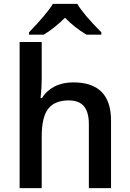

<svg xmlns="http://www.w3.org/2000/svg" viewBox="-20 -978 675 998"><path d="M82 0ZM557.1 0H441.9V-332Q441.9 -394.5 416.7 -425.3Q391.6 -456.1 336.9 -456.1Q264.6 -456.1 230.7 -412.8Q196.8 -369.6 196.8 -268.1V0H82V-759.8H196.8V-566.9Q196.8 -520.5 190.9 -467.8H198.2Q221.7 -506.8 263.4 -528.3Q305.2 -549.8 360.8 -549.8Q557.1 -549.8 557.1 -352.1ZM429.2 -797.9Q369.1 -833.5 317.9 -885.7Q267.6 -835.4 208 -797.9H130.9V-810.1Q224.1 -906.7 254.9 -958H381.8Q412.6 -904.3 506.8 -810.1V-797.9Z"/></svg>

Font: Open Sans Semibold
Style: Regular
Weight: 600
Foundry: Ascender Corporation
Version: Version 1.10; ttfautohint (v1.5.65-e2d9)